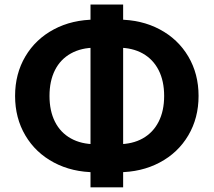

<svg xmlns="http://www.w3.org/2000/svg" viewBox="-20 -783 933 839"><path d="M45.9 -363.8Q45.9 -460.4 90.8 -536.4Q135.7 -612.3 215.6 -654.8Q295.4 -697.3 397.5 -697.3H495.6Q597.7 -697.3 677.7 -654.8Q757.8 -612.3 802.7 -536.4Q847.7 -460.4 847.7 -363.8Q847.7 -267.1 802.7 -191.2Q757.8 -115.2 677.7 -72.8Q597.7 -30.3 495.6 -30.3H397.5Q295.4 -30.3 215.6 -72.8Q135.7 -115.2 90.8 -191.2Q45.9 -267.1 45.9 -363.8ZM697.3 -363.8Q697.3 -429.2 673.1 -476.6Q648.9 -523.9 603.8 -549.3Q558.6 -574.7 495.6 -574.7H397.5Q335 -574.7 289.6 -549.3Q244.1 -523.9 220.2 -476.6Q196.3 -429.2 196.3 -363.8Q196.3 -298.3 220.2 -251Q244.1 -203.6 289.6 -178.2Q335 -152.8 397.5 -152.8H495.6Q558.6 -152.8 603.8 -178.2Q648.9 -203.6 673.1 -251Q697.3 -298.3 697.3 -363.8ZM375.5 -763.2H518.1V35.6H375.5Z"/></svg>

Font: Inter RS Variable
Style: Regular
Weight: 400
Designer: Rasmus Andersson (customised by Maria Ramos and Noel Pretorius)
Foundry: rsms
Version: Version 3.001;Glyphs 3.2.3 (3260)